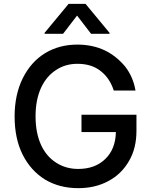

<svg xmlns="http://www.w3.org/2000/svg" viewBox="-20 -969 789 999"><path d="M503 -600Q456 -637 383 -637Q320 -637 272 -605Q222 -573 194 -513Q165 -450 165 -364Q165 -277 194 -214Q222 -154 273 -122Q323 -90 387 -90Q475 -90 528 -142Q581 -193 583 -282H404V-372H690V-289Q690 -197 651 -131Q612 -63 544 -27Q476 10 387 10Q289 10 214 -35Q140 -81 98 -164Q56 -248 56 -363Q56 -477 99 -563Q141 -647 214 -692Q288 -737 382 -737Q461 -737 525 -707Q585 -678 631 -623Q673 -569 685 -498H572Q551 -563 503 -600ZM308 -793H212V-798L337 -949H425L550 -798V-793H454L381 -888Z"/></svg>

Font: Sinter Medium
Style: Regular
Weight: 500
Foundry: Adobe & rsms
Version: Version 1.000